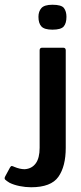

<svg xmlns="http://www.w3.org/2000/svg" viewBox="-106 -673 340 809"><path d="M-84 70 -64 33Q-60 26 -56 26.5Q-52 27 -46 30Q-22 40 -2 40Q28 38 44.5 15.5Q61 -7 61 -50V-461Q61 -472 72 -472H160Q171 -472 171 -461V-50Q171 28 140 72Q109 116 25 116Q1 116 -23.5 111Q-48 106 -66 97Q-79 89 -84 84Q-89 79 -84 70ZM174 -602Q174 -575 162.5 -561.5Q151 -548 115 -548Q81 -548 68.5 -561.5Q56 -575 56 -602Q56 -625 68.5 -639Q81 -653 115 -653Q153 -653 163.5 -639Q174 -625 174 -602Z"/></svg>

Font: Glory Thin SemiBold
Style: Regular
Weight: 600
Version: Version 1.011